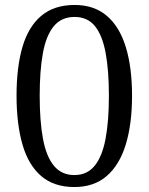

<svg xmlns="http://www.w3.org/2000/svg" viewBox="-20 -744 599 774"><path d="M280 10Q197.7 10 146.2 -34.2Q94.7 -78.3 70.7 -161Q46.7 -243.7 46.7 -359Q46.7 -473 70.5 -554.7Q94.3 -636.3 146.3 -680.2Q198.3 -724 281 -724Q359 -724 410.3 -680.5Q461.7 -637 487 -554.8Q512.3 -472.7 512.3 -358Q512.3 -244.7 487.2 -162Q462 -79.3 410.5 -34.7Q359 10 280 10ZM279.7 -38.3Q331 -38.3 361.5 -75.7Q392 -113 405.5 -184.3Q419 -255.7 419 -358Q419 -460 405.8 -530.8Q392.7 -601.7 362.7 -638.7Q332.7 -675.7 280.7 -675.7Q227.7 -675.7 196.8 -638.3Q166 -601 153 -530.2Q140 -459.3 140 -358Q140 -254.7 153.5 -183.3Q167 -112 197.8 -75.2Q228.7 -38.3 279.7 -38.3Z"/></svg>

Font: Noto Serif Hentaigana ExtraLight
Style: Regular
Weight: 200
Designer: Kazuhiro Yamada
Foundry: nipponia
Version: Version 1.000